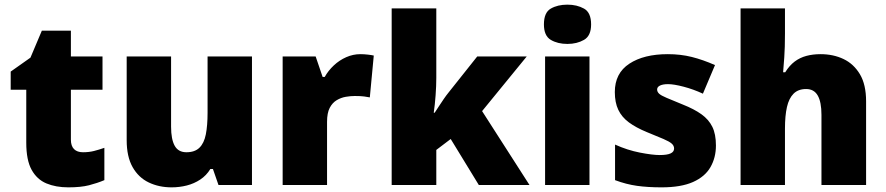

<svg xmlns="http://www.w3.org/2000/svg" viewBox="-20 -796 3810 826"><path d="M337 -141Q363 -141 384.5 -146.5Q406 -152 429 -160V-21Q398 -8 363 1Q328 10 274 10Q220 10 179.5 -7Q139 -24 116 -65.5Q93 -107 93 -182V-410H26V-488L111 -548L160 -664H285V-553H421V-410H285V-195Q285 -168 298.5 -154.5Q312 -141 337 -141Z M1064 -553V0H920L896 -69H885Q868 -41 841.5 -23.5Q815 -6 783.5 2Q752 10 718 10Q664 10 620 -11Q576 -32 550.5 -77Q525 -122 525 -193V-553H716V-251Q716 -197 731.5 -169Q747 -141 782 -141Q818 -141 838 -160.5Q858 -180 865.5 -218Q873 -256 873 -311V-553Z M1530 -563Q1546 -563 1563 -561Q1580 -559 1588 -557L1571 -377Q1561 -379 1546.5 -381Q1532 -383 1506 -383Q1488 -383 1467.5 -379.5Q1447 -376 1428.5 -365Q1410 -354 1398.5 -332Q1387 -310 1387 -272V0H1196V-553H1338L1368 -465H1377Q1392 -492 1416 -514.5Q1440 -537 1469.5 -550Q1499 -563 1530 -563Z M1857 -461Q1857 -427 1854 -386Q1851 -345 1846 -311H1850Q1858 -323 1868 -338.5Q1878 -354 1889 -370Q1900 -386 1909 -397L2033 -553H2246L2054 -318L2258 0H2040L1919 -198L1857 -151V0H1665V-760H1857Z M2516 -553V0H2325V-553ZM2421 -776Q2462 -776 2492.5 -759Q2523 -742 2523 -691Q2523 -642 2492.5 -624.5Q2462 -607 2421 -607Q2379 -607 2349.5 -624.5Q2320 -642 2320 -691Q2320 -742 2349.5 -759Q2379 -776 2421 -776Z M3060 -170Q3060 -118 3036.5 -77Q3013 -36 2961.5 -13Q2910 10 2826 10Q2767 10 2720.5 3.5Q2674 -3 2626 -21V-174Q2679 -150 2733 -139.5Q2787 -129 2818 -129Q2850 -129 2865 -136Q2880 -143 2880 -157Q2880 -169 2870 -178Q2860 -187 2834.5 -198Q2809 -209 2762 -228Q2716 -247 2685.5 -269.5Q2655 -292 2640 -323.5Q2625 -355 2625 -400Q2625 -481 2687.5 -522Q2750 -563 2853 -563Q2908 -563 2956 -551Q3004 -539 3056 -516L3004 -393Q2963 -412 2921 -423Q2879 -434 2854 -434Q2832 -434 2819.5 -428Q2807 -422 2807 -411Q2807 -401 2815.5 -393Q2824 -385 2848 -375Q2872 -365 2918 -346Q2966 -327 2997.5 -304.5Q3029 -282 3044.5 -250.5Q3060 -219 3060 -170Z M3357 -652Q3357 -591 3354 -549Q3351 -507 3349 -485H3358Q3376 -514 3398.5 -531Q3421 -548 3449 -555.5Q3477 -563 3510 -563Q3565 -563 3609 -542Q3653 -521 3679.5 -476.5Q3706 -432 3706 -360V0H3514V-302Q3514 -357 3498 -385Q3482 -413 3448 -413Q3414 -413 3394 -393Q3374 -373 3365.5 -335.5Q3357 -298 3357 -243V0H3166V-760H3357Z"/></svg>

Font: Noto Sans Devanagari Black
Style: Regular
Weight: 900
Version: Version 2.003